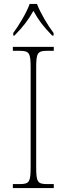

<svg xmlns="http://www.w3.org/2000/svg" viewBox="-20 -951 339 971"><path d="M47 -784V-771H53C98 -817 121 -847 149 -896C176 -847 199 -817 244 -771H251V-784C222 -822 184 -886 167 -931H130C114 -886 75 -822 47 -784ZM45 0H252V-20H219C169 -20 163 -31 163 -108V-606C163 -683 169 -694 219 -694H252V-714H45V-694H79C129 -694 135 -683 135 -606V-108C135 -31 129 -20 79 -20H45Z"/></svg>

Font: Noto Serif Sinhala SemiCondensed Thin
Style: Regular
Weight: 100
Width: 4
Designer: Jelle Bosma - Monotype Design Team
Foundry: Monotype Imaging Inc.
Version: Version 2.007